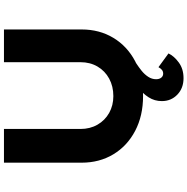

<svg xmlns="http://www.w3.org/2000/svg" viewBox="-9 -732 952 975"><g transform="rotate(-90 467.5 -244.0)"><path d="M558.5 211.5Q507.6 211.5 474.9 180Q442.1 148.4 442.1 101.4Q442.1 64.6 461.2 34.6Q480.4 4.6 510.7 -19.9Q541.1 -44.3 574.9 -63.5Q608.7 -82.6 638 -98.9L663.6 -46.6Q650.3 -39.5 632.2 -27.6Q614.1 -15.8 595.8 -1.1Q577.6 13.6 565.4 32.3Q553.2 50.9 553.2 72.2Q553.2 88.4 561 98.2Q568.9 108.1 581.4 108.1Q592.9 108.1 600.7 101.6Q608.6 95.2 614.4 84.2L684.2 135.1Q670.6 163.9 637.8 187.7Q605 211.5 558.5 211.5ZM467.6 6Q367.5 6 290.9 -34.2Q214.4 -74.4 171.9 -144.9Q129.4 -215.4 129.4 -306V-700.4H300.6V-312Q300.6 -263.1 322.5 -225.2Q344.4 -187.3 382.2 -166.1Q420.1 -144.9 467.6 -144.9Q517 -144.9 556.2 -166.1Q595.3 -187.3 617.5 -225.2Q639.7 -263.1 639.7 -312V-700.4H805.9V-306Q805.9 -215.4 763.3 -144.9Q720.8 -74.4 644.6 -34.2Q568.4 6 467.6 6Z"/></g></svg>

Font: Lexend Giga
Style: Regular
Weight: 400
Designer: Bonnie Shaver-Troup, Thomas Jockin
Foundry: Lexend
Version: Version 1.007